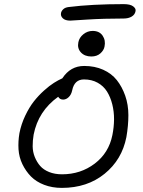

<svg xmlns="http://www.w3.org/2000/svg" viewBox="-20 -977 691 931"><path d="M320.8 -877Q296.4 -877 284.7 -888.2Q272.9 -899.4 275.9 -914.1Q277.8 -923.8 286.9 -932.4Q295.9 -940.9 313 -942.9Q424.8 -957 580.1 -957Q611.8 -957 626 -946Q640.1 -935.1 637.2 -922.9Q634.3 -906.2 618.7 -896.7Q603 -887.2 579.1 -887.2Q482.4 -887.2 402.8 -882.1Q323.2 -877 320.8 -877ZM422.9 -703.1Q390.6 -703.1 372.3 -722.9Q354 -742.7 359.9 -772Q364.3 -794.9 384.3 -811Q404.3 -827.1 429.2 -827.1Q461.9 -827.1 477.5 -804.2Q493.2 -781.2 486.8 -751Q483.4 -732.9 466.6 -718Q449.7 -703.1 422.9 -703.1ZM279.8 -65.9Q232.9 -65.9 194.1 -80.8Q155.3 -95.7 130.1 -121.3Q105 -147 88.6 -180.9Q72.3 -214.8 69.8 -252.9Q67.4 -291 74.2 -331.1Q83 -375.5 102.3 -416Q121.6 -456.5 144 -485.1Q166.5 -513.7 193.1 -537.6Q219.7 -561.5 241.5 -575.2Q263.2 -588.9 282.2 -597.2Q321.3 -657.2 388.2 -657.2Q439.5 -657.2 480.2 -638.9Q521 -620.6 546.4 -588.6Q571.8 -556.6 587.2 -512.9Q602.5 -469.2 602.5 -418.5Q602.5 -367.7 592.8 -312Q571.3 -202.6 487.1 -134.3Q402.8 -65.9 279.8 -65.9ZM143.1 -324.2Q138.2 -295.4 138.4 -267.8Q138.7 -240.2 148.7 -215.6Q158.7 -190.9 174.8 -172.4Q190.9 -153.8 218.3 -142.8Q245.6 -131.8 280.8 -131.8Q371.1 -131.8 439.5 -183.8Q507.8 -235.8 524.9 -321.8Q532.7 -360.4 533 -398.2Q533.2 -436 524.4 -471.2Q515.6 -506.3 498.8 -533.2Q481.9 -560.1 453.4 -575.9Q424.8 -591.8 387.2 -591.8Q340.8 -591.8 330.1 -539.1Q325.7 -518.1 313.2 -506.1Q300.8 -494.1 286.1 -494.1Q270 -494.1 262.2 -507.8Q165.5 -438.5 143.1 -324.2Z"/></svg>

Font: Shantell Sans Irregular Bouncy
Style: Italic
Weight: 300
Italic angle: -11.31°
Designer: Stephen Nixon, Anya Danilova, Shantell Martin
Foundry: Arrow Type
Version: Version 1.006;[9816181b4]